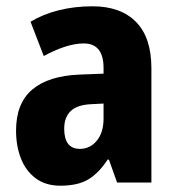

<svg xmlns="http://www.w3.org/2000/svg" viewBox="-20 -580 558 610"><path d="M274 -560Q363 -560 412 -510.5Q461 -461 461 -363V0H352L326 -73H322Q294 -30 260.5 -10Q227 10 172 10Q125 10 93.5 -13.5Q62 -37 46.5 -76.5Q31 -116 31 -165Q31 -252 82.5 -295.5Q134 -339 232 -343L309 -346V-364Q309 -442 246 -442Q193 -442 119 -402L77 -511Q117 -535 167 -547.5Q217 -560 274 -560ZM270 -249Q225 -247 204.5 -227Q184 -207 184 -171Q184 -107 234 -107Q266 -107 287.5 -133Q309 -159 309 -203V-251Z"/></svg>

Font: Noto Sans Arabic UI Cn XBd
Style: Regular
Weight: 800
Width: 3
Designer: Monotype Design Team, Nadine Chahine and Nizar Qandah
Foundry: Monotype Imaging Inc.
Version: Version 2.010; ttfautohint (v1.8.4.7-5d5b)